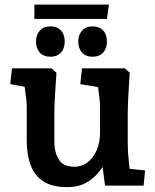

<svg xmlns="http://www.w3.org/2000/svg" viewBox="-20 -782 655 809"><path d="M263.2 6.5Q200.8 6.5 163.5 -17.2Q126.1 -41 109.4 -85.2Q92.6 -129.5 92.6 -191.1V-336.3Q92.6 -347.8 90 -369.1Q87.4 -390.5 83.9 -415.3Q80.4 -440.1 77.4 -460.9L133.1 -407.4L23.3 -427.4L30.5 -494H197.6L217.9 -475.4Q216.3 -449.9 214 -417.5Q211.6 -385 210.3 -355.1Q209 -325.3 209 -306.3V-186.2Q209 -140.3 227.8 -109.8Q246.6 -79.3 292.5 -79.3Q324.1 -79.3 348.6 -97.8Q373.1 -116.4 387.3 -149Q401.5 -181.7 401.5 -224.5V-336.3Q401.5 -347.2 399.1 -368.2Q396.8 -389.2 393.5 -413.4Q390.2 -437.5 387.2 -457.7L442.6 -407.1L318.3 -427.4L325.5 -494H506.5L526.7 -475.4Q525.1 -449.9 523 -417.5Q520.8 -385 519.5 -355.1Q518.2 -325.3 518.2 -306.3V-182.5Q518.2 -141.5 523 -100.6Q527.8 -59.7 531.5 -18.4L475.1 -75.7L591.2 -64.1L585.2 0H422.6L405.5 -130.1L429.5 -106.1Q414.6 -78.8 393 -53.1Q371.4 -27.4 340.1 -10.4Q308.9 6.5 263.2 6.5ZM369.9 -543Q341.2 -543 325.5 -560.7Q309.8 -578.5 309.8 -606.5Q309.8 -634.7 325.5 -652.8Q341.2 -670.8 369.9 -670.8Q398.6 -670.8 414.6 -653.8Q430.6 -636.7 430.6 -606.5Q430.6 -578.7 415 -560.9Q399.3 -543 369.9 -543ZM192.9 -543Q163.5 -543 147.7 -560.5Q131.8 -578.1 131.8 -606.5Q131.8 -635.1 147.7 -653Q163.5 -670.8 192.9 -670.8Q221 -670.8 236.8 -653.8Q252.6 -636.7 252.6 -606.5Q252.6 -578.5 237.1 -560.7Q221.6 -543 192.9 -543ZM124.9 -702.1V-762.5H438.9L430.7 -702.1Z"/></svg>

Font: Andada Pro
Style: Regular
Weight: 400
Designer: Carolina Giovagnoli
Foundry: Huerta Tipografica
Version: Version 3.003